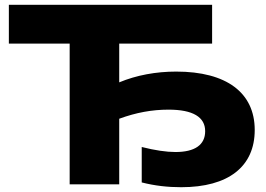

<svg xmlns="http://www.w3.org/2000/svg" viewBox="-20 -770 1110 802"><path d="M17 -750V-588H271V0H478V-274C549 -300 615 -312 684 -312C786 -312 837 -281 837 -222C837 -165 794 -135 713 -135C675 -135 627 -142 572 -156V-8C627 6 681 12 737 12C934 12 1044 -74 1044 -227C1044 -383 926 -471 716 -471C632 -471 550 -456 478 -426V-588H866V-750Z"/></svg>

Font: Bounded
Style: Bold
Weight: 700
Designer: Vlad Churkin
Version: Version 3.0